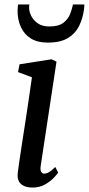

<svg xmlns="http://www.w3.org/2000/svg" viewBox="-20 -833 399 863"><path d="M126.5 10Q104.5 10 88.8 3.2Q73 -3.5 65.2 -17.5Q57.5 -31.5 59.5 -53Q61.5 -73 66.8 -108Q72 -143 79 -188.2Q86 -233.5 93.8 -284Q101.5 -334.5 109.2 -386.2Q117 -438 123.5 -485.5L61 -509L68 -544L211.5 -566.5L234 -556L163 -88Q160 -70 165 -61.2Q170 -52.5 178 -52.5Q188.5 -52.5 200 -59Q211.5 -65.5 228.5 -82.5L241.5 -57Q237 -50 221.8 -33.8Q206.5 -17.5 182.2 -3.8Q158 10 126.5 10ZM194.5 -641.5Q148.5 -641.5 118.5 -660.2Q88.5 -679 73.8 -711.5Q59 -744 59 -784Q59 -794.5 60 -802.2Q61 -810 61.5 -813H112Q111.5 -809 111.2 -804.8Q111 -800.5 111 -796Q111 -780.5 120.5 -761.2Q130 -742 150 -728Q170 -714 202 -714Q244 -714 265.5 -731Q287 -748 295.8 -771.5Q304.5 -795 308 -813H359Q359 -809.5 358.8 -802.2Q358.5 -795 357 -787Q351.5 -748.5 335 -715.2Q318.5 -682 285 -661.8Q251.5 -641.5 194.5 -641.5Z"/></svg>

Font: Merriweather Light 18pt
Style: Italic
Weight: 400
Italic angle: -7.8°
Version: Version 2.101